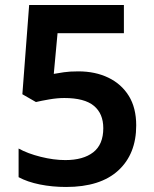

<svg xmlns="http://www.w3.org/2000/svg" viewBox="-20 -734 612 764"><path d="M292 -450Q359 -450 411 -425Q463 -400 492.5 -352.5Q522 -305 522 -235Q522 -121 450.5 -55.5Q379 10 243 10Q188 10 138.5 0Q89 -10 54 -29V-143Q90 -123 142 -110Q194 -97 240 -97Q311 -97 351 -128Q391 -159 391 -224Q391 -282 353.5 -313Q316 -344 236 -344Q208 -344 176 -338.5Q144 -333 123 -328L69 -359L96 -714H473V-602H209L194 -440Q211 -443 234 -446.5Q257 -450 292 -450Z"/></svg>

Font: Noto Sans Sora Sompeng SemiBold
Style: Regular
Weight: 600
Version: Version 2.101